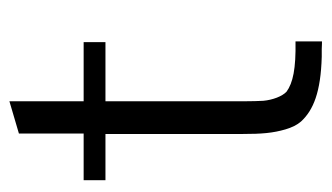

<svg xmlns="http://www.w3.org/2000/svg" viewBox="-167 -530 698 404"><g transform="rotate(-90 182.0 -328.0)"><path d="M296.9 -55.2C239.7 -54.2 209.5 -60.5 190.9 -74.2C181.2 -83.5 173.8 -103 171.9 -123C171.4 -133.3 170.9 -146.5 170.9 -163.1V-455.1H295.4V-501H170.9V-657.2L103 -637.2V-501H4.9V-455.1H102.1V-166C102.1 -126.5 104 -103 111.8 -76.2C115.7 -63 121.1 -51.8 128.4 -43.5C152.3 -17.6 190.4 -2 264.6 0H280.3C289.6 0.5 295.4 0.5 296.9 0.5Z"/></g></svg>

Font: Ride Light
Style: Regular
Weight: 300
Version: Version 3.000